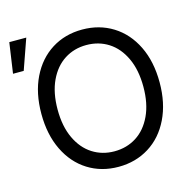

<svg xmlns="http://www.w3.org/2000/svg" viewBox="-126 -861 983 982"><g transform="rotate(-15 365.5 -370.5)"><path d="M383.8 9.8Q293 9.8 222.2 -34.7Q151.4 -79.1 111.3 -161.6Q71.3 -244.1 71.3 -353.5Q71.3 -463.9 111.3 -545.9Q151.4 -627.9 222.2 -672.4Q293 -716.8 383.8 -716.8Q474.6 -716.8 545.9 -672.4Q617.2 -627.9 657.2 -545.9Q697.3 -463.9 697.3 -353.5Q697.3 -244.1 657.2 -161.6Q617.2 -79.1 545.9 -34.7Q474.6 9.8 383.8 9.8ZM383.8 -634.8Q319.3 -634.8 268.1 -602.1Q216.8 -569.3 187 -505.9Q157.2 -442.4 157.2 -353.5Q157.2 -264.6 187 -201.2Q216.8 -137.7 268.1 -105Q319.3 -72.3 383.8 -72.3Q449.2 -72.3 500.5 -105Q551.8 -137.7 581.5 -201.2Q611.3 -264.6 611.3 -353.5Q611.3 -442.4 581.5 -505.9Q551.8 -569.3 500.5 -602.1Q449.2 -634.8 383.8 -634.8ZM7.8 -751H97.7L41 -589.8H-15.6Z"/></g></svg>

Font: Pretendard GOV Variable
Style: Regular
Weight: 400
Designer: Base glyphs from Inter by Rasmus Andersson; Hangul glyphs from Noto Sans CJK(Source Han Sans) by Jang Soo-young and Kang
Foundry: Kil Hyung-jin
Version: Version 1.307;Glyphs 3.2 (3192)